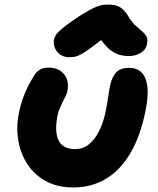

<svg xmlns="http://www.w3.org/2000/svg" viewBox="-20 -816 695 846"><path d="M303 10Q233 10 182 -18Q131 -46 100.5 -93Q70 -140 60.5 -198Q51 -256 63 -317Q72 -361 87.5 -400Q103 -439 128 -479Q137 -496 152.5 -507Q168 -518 194 -518Q239 -518 262.5 -488.5Q286 -459 277 -415Q275 -404 269 -392Q263 -380 256 -366.5Q249 -353 242.5 -337.5Q236 -322 233 -305Q227 -274 227.5 -247.5Q228 -221 236.5 -201Q245 -181 263.5 -170Q282 -159 312 -159Q345 -159 371.5 -180Q398 -201 417.5 -240Q437 -279 447 -332Q452 -357 454.5 -375Q457 -393 459.5 -408Q462 -423 465 -439Q473 -476 491.5 -496.5Q510 -517 550 -517Q582 -517 602.5 -498Q623 -479 629 -437.5Q635 -396 621 -327Q599 -217 555 -142Q511 -67 447.5 -28.5Q384 10 303 10ZM284 -564Q264 -564 248.5 -573.5Q233 -583 224.5 -599Q216 -615 217 -635Q218 -647 224.5 -659Q231 -671 253.5 -690Q276 -709 325 -742Q357 -762 379 -774Q401 -786 419 -791Q437 -796 457 -796Q491 -796 510 -783.5Q529 -771 543 -748Q559 -720 576 -704.5Q593 -689 606 -678Q619 -667 625.5 -655Q632 -643 628 -622Q623 -597 600 -583Q577 -569 548 -569Q518 -569 494 -579Q470 -589 447.5 -613Q425 -637 399 -679L471 -677Q421 -635 390 -612Q359 -589 340.5 -578.5Q322 -568 309.5 -566Q297 -564 284 -564Z"/></svg>

Font: Shantell Sans ExtraBold
Style: Italic
Weight: 800
Italic angle: -11°
Designer: Stephen Nixon, Anya Danilova, Shantell Martin
Foundry: Arrow Type
Version: Version 1.011;[c5ecc13dd]